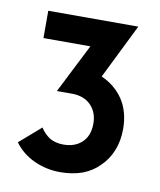

<svg xmlns="http://www.w3.org/2000/svg" viewBox="-58 -884 438 527"><g transform="rotate(10 161.0 -620.5)"><path d="M143.6 -405.3Q105.5 -405.3 71.3 -420.9Q37.1 -436.5 15.6 -465.8Q36.1 -483.4 75.2 -517.6Q85 -502 100.6 -491.2Q117.2 -481.4 139.6 -481.4Q171.9 -481.4 191.4 -500Q210.9 -518.6 210.9 -551.8Q210.9 -584 191.4 -603.5Q171.9 -623 138.7 -623Q125 -623 96.7 -623Q114.3 -657.2 166 -759.8Q132.8 -759.8 35.2 -759.8Q35.2 -779.3 35.2 -835.9Q97.7 -835.9 286.1 -835.9Q267.6 -797.9 210.9 -683.6Q249 -667 271.5 -633.8Q293.9 -599.6 293.9 -551.8Q293.9 -518.6 283.2 -492.2Q272.5 -464.8 252 -445.3Q233.4 -425.8 205.1 -415Q177.7 -405.3 143.6 -405.3Z"/></g></svg>

Font: SSportsD
Style: Medium
Weight: 400
Designer: Swiss Typefaces
Version: Version 1.000